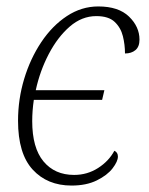

<svg xmlns="http://www.w3.org/2000/svg" viewBox="-20 -566 461 596"><path d="M202 10Q127 10 81.5 -39.5Q36 -89 36 -191Q36 -258 55 -321Q74 -384 108 -435Q142 -486 187.5 -516Q233 -546 285 -546Q348 -546 380.5 -514.5Q413 -483 413 -443Q413 -421 400.5 -410.5Q388 -400 368 -400Q368 -427 361.5 -453.5Q355 -480 336 -498Q317 -516 279 -516Q234 -516 196.5 -483.5Q159 -451 131.5 -398.5Q104 -346 91 -286H304L297 -256H85Q80 -222 80 -190Q80 -107 115 -65Q150 -23 210 -23Q251 -23 284.5 -44.5Q318 -66 335 -98Q346 -93 346 -80Q346 -65 329.5 -43.5Q313 -22 280.5 -6Q248 10 202 10Z"/></svg>

Font: Noto Serif SemiCondensed ExtraLight
Style: Italic
Weight: 200
Width: 4
Italic angle: -12°
Designer: Monotype Design Team
Foundry: Monotype Imaging Inc.
Version: Version 2.013